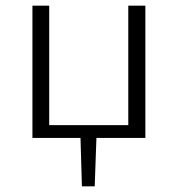

<svg xmlns="http://www.w3.org/2000/svg" viewBox="-20 -485 624 675"><path d="M431 -465H491V0H319L313 170H268L263 0H94V-465H153V-45H431Z"/></svg>

Font: EauTestSC Semilight
Style: Regular
Weight: 300
Designer: Christian Thalmann (Catharsis Fonts)
Version: Version 0.001;PS 000.001;hotconv 1.0.88;makeotf.lib2.5.64775